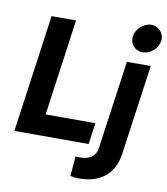

<svg xmlns="http://www.w3.org/2000/svg" viewBox="-106 -888 1044 1197"><g transform="rotate(10 416.5 -289.0)"><path d="M28 0H498L517 -135H202L287 -745H132ZM421 216C434 219 454 222 478 222C610 222 697 153 715 24L795 -546H644L565 16C558 64 522 92 461 92C453 92 442 92 431 90ZM653 -710C646 -662 681 -621 729 -621C777 -621 825 -662 832 -710C839 -758 803 -800 755 -800C707 -800 660 -758 653 -710Z"/></g></svg>

Font: Mluvka ExtraBold
Style: Italic
Weight: 800
Italic angle: -8°
Designer: Modified by Jiří Krblich, Original typeface by Gumpita Rahayu
Foundry: Gumpita Rahayu & Jiří Krblich
Version: Version 2.000;Glyphs 3.1.1 (3134)